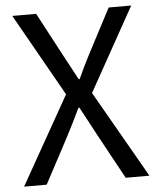

<svg xmlns="http://www.w3.org/2000/svg" viewBox="-53 -778 678 823"><g transform="rotate(-5 286.5 -366.5)"><path d="M17.3 0H114.6L220 -198.1C238.9 -234.6 257.7 -271.8 279 -316.6H283C307.2 -271.8 327.3 -234.6 346.5 -198.1L454.5 0H556.6L342.4 -374.4L542.3 -733.4H445.4L346.9 -545.7C328.9 -512 314.7 -481.5 294.6 -438.4H290.6C267.2 -481.5 251.8 -512 233 -545.7L133.3 -733.4H30.7L231 -378.7Z"/></g></svg>

Font: Source Han Sans JP VF
Style: Regular
Weight: 250
Designer: Ryoko NISHIZUKA 西塚涼子 (kana, bopomofo & ideographs); Paul D. Hunt (Latin, Greek & Cyrillic); Sandoll Communications 산돌커뮤니
Foundry: Adobe
Version: Version 2.004;hotconv 1.0.118;makeotfexe 2.5.65603